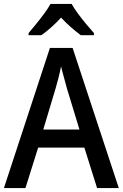

<svg xmlns="http://www.w3.org/2000/svg" viewBox="-20 -1027 627 981"><path d="M476 -66 411 -273H175L110 -66H0L235 -782H351L587 -66ZM322 -575Q317 -596 307 -630.5Q297 -665 292 -688Q287 -661 278.5 -628Q270 -595 264 -575L201 -365H386ZM346 -1007Q358 -985 378 -958Q398 -931 419.5 -905Q441 -879 460 -858V-847H393Q370 -864 343.5 -887Q317 -910 292 -937Q240 -881 191 -847H126V-858Q144 -879 165.5 -905.5Q187 -932 206.5 -958.5Q226 -985 238 -1007Z"/></svg>

Font: Noto Sans Malayalam UI SemiCondensed Medium
Style: Regular
Weight: 500
Width: 4
Designer: Jelle Bosma - Monotype Design Team
Foundry: Monotype Imaging Inc.
Version: Version 2.104; ttfautohint (v1.8.4.7-5d5b)